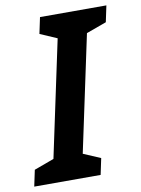

<svg xmlns="http://www.w3.org/2000/svg" viewBox="-118 -770 605 826"><g transform="rotate(-10 184.5 -357.0)"><path d="M254 0 269 -71 194 -103 302 -611 390 -643 405 -714H115L100 -643L174 -611L66 -103L-21 -71L-36 0Z"/></g></svg>

Font: Noto Sans UI SemiCondensed
Style: Bold Italic
Weight: 700
Width: 4
Designer: Monotype Design Team
Foundry: Monotype Imaging Inc.
Version: 1.001